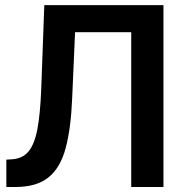

<svg xmlns="http://www.w3.org/2000/svg" viewBox="-20 -748 727 768"><path d="M5.4 0V-109.4L26.4 -110.8Q68.4 -112.8 92.8 -140.6Q117.2 -168.5 129.2 -229.7Q141.1 -291 145 -394.5L157.2 -727.5H633.8V0H504.9V-619.1H280.3L268.6 -353.5Q263.7 -234.4 242.7 -155.8Q221.7 -77.1 174.1 -38.6Q126.5 0 41.5 0Z"/></svg>

Font: Inter Tight SemiBold
Style: Regular
Weight: 600
Designer: Rasmus Andersson
Foundry: rsms
Version: Version 3.004; ttfautohint (v1.8.4.7-5d5b)